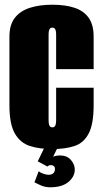

<svg xmlns="http://www.w3.org/2000/svg" viewBox="-20 -620 435 814"><path d="M202 12Q148 12 107 -1Q66 -14 43 -54Q20 -94 20 -173V-465Q20 -515 43 -544.5Q66 -574 107 -587Q148 -600 202 -600Q257 -600 296 -587Q335 -574 356 -544.5Q377 -515 377 -465V-327H218V-473Q218 -485 216 -491.5Q214 -498 210.5 -500.5Q207 -503 202 -503Q197 -503 193.5 -500.5Q190 -498 188 -491.5Q186 -485 186 -473V-110Q186 -99 188 -92Q190 -85 193.5 -82.5Q197 -80 202 -80Q207 -80 210.5 -82.5Q214 -85 216 -92Q218 -99 218 -110V-248H377V-174Q377 -94 356 -54Q335 -14 296 -1Q257 12 202 12ZM193 174Q171 174 152 165.5Q133 157 126 153L144 106Q151 112 163.5 116.5Q176 121 186 121Q199 121 206 114.5Q213 108 213 96Q213 88 208 84Q203 80 196 80Q190 80 186.5 82Q183 84 181 86L140 64L171 0H227L201 53L194 49Q200 46 210 42.5Q220 39 234 39Q264 39 280.5 58Q297 77 297 99Q297 129 270 151.5Q243 174 193 174Z"/></svg>

Font: Alumni Sans Black
Style: Regular
Weight: 900
Designer: Robert E. Leuschke
Foundry: Robert E. Leuschke
Version: Version 1.018